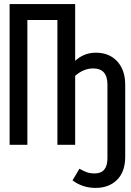

<svg xmlns="http://www.w3.org/2000/svg" viewBox="-20 -709 640 940"><path d="M593 -294V58Q593 132 553 171.5Q513 211 448 211Q384 211 335 174L369 117Q390 129 405.5 134.5Q421 140 444 140Q506 140 506 65V-295Q506 -374 436 -374Q390 -374 348 -338V0H261V-611H114V0H27V-689H348V-411Q391 -451 449 -451Q515 -451 554 -408.5Q593 -366 593 -294Z"/></svg>

Font: Fira Mono
Style: Regular
Weight: 400
Designer: Carrois Corporate & Edenspiekermann AG
Foundry: Carrois Corporate GbR & Edenspiekermann AG
Version: Version 3.206